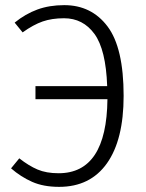

<svg xmlns="http://www.w3.org/2000/svg" viewBox="-20 -716 567 747"><path d="M461 -343Q461 -172 396 -80.5Q331 11 210 11Q149 11 105 -8.5Q61 -28 23 -61L55 -100Q92 -71 126 -56.5Q160 -42 208 -42Q395 -42 398 -330H118V-381H397Q392 -523 347.5 -584Q303 -645 229 -645Q182 -645 146 -632.5Q110 -620 68 -590L37 -628Q79 -662 125.5 -679Q172 -696 230 -696Q336 -696 398.5 -613Q461 -530 461 -343Z"/></svg>

Font: Fira Sans Light
Style: Regular
Weight: 300
Designer: bBox Type GmbH & Carrois Corporate GbR & Edenspiekermann AG
Foundry: bBox Type GmbH & Carrois Corporate GbR & Edenspiekermann AG
Version: Version 4.301